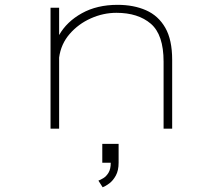

<svg xmlns="http://www.w3.org/2000/svg" viewBox="-20 -532 915 794"><path d="M189 0V-500H224.5V-387Q256 -442.5 318.5 -477.2Q381 -512 466.5 -512Q533 -512 584 -489.5Q635 -467 663.5 -417.2Q692 -367.5 692 -284.5V0H656.5V-277Q656.5 -388.5 603.8 -433.8Q551 -479 461.5 -479Q407 -479 355.5 -456Q304 -433 268 -391.5Q232 -350 224.5 -294V0ZM403 141V63H470.5V141Q470.5 173 459 194Q447.5 215 432 226.5Q416.5 238 404.5 242.5L387 215Q395 212 407.2 204.8Q419.5 197.5 428.8 182.2Q438 167 438 141Z"/></svg>

Font: Trispace SemiExpanded Thin
Style: Regular
Weight: 100
Width: 6
Designer: Tyler Finck
Foundry: Etcetera Type Company
Version: Version 1.210; ttfautohint (v1.8.3)